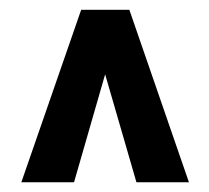

<svg xmlns="http://www.w3.org/2000/svg" viewBox="-20 -731 431 395"><path d="M196.3 -578.1 132.3 -356H23.9L147 -710.9H246.1L368.7 -356H260.7Z"/></svg>

Font: Roboto Condensed
Style: Bold
Weight: 700
Designer: Google
Version: Version 2.134; 2016